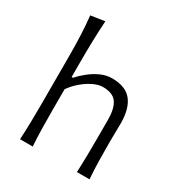

<svg xmlns="http://www.w3.org/2000/svg" viewBox="-174 -863 923 984"><g transform="rotate(30 287.0 -371.0)"><path d="M87.5 0Q90.5 -55.5 91.5 -107Q92.5 -158.5 92.5 -219.5V-494Q92.5 -557 90 -615.5Q87.5 -674 81.5 -729.5L164 -742Q160 -681.5 158.5 -620.2Q157 -559 157 -494V-408.5H165Q183 -429.5 211 -452.2Q239 -475 272.5 -490.8Q306 -506.5 340.5 -506.5Q421.5 -506.5 457.8 -460.8Q494 -415 494 -328.5Q494 -296.5 493.2 -268.8Q492.5 -241 492.5 -219.5Q492.5 -158.5 493.5 -107Q494.5 -55.5 498.5 0H424Q426.5 -55.5 427.2 -106.8Q428 -158 428 -217V-310.5Q428 -377 405 -410.8Q382 -444.5 321.5 -444.5Q297 -444.5 267 -430.2Q237 -416 207.8 -391.5Q178.5 -367 157 -336V-217Q157 -158 158 -106.8Q159 -55.5 162.5 0Z"/></g></svg>

Font: Commissioner Flair Light
Style: Regular
Weight: 300
Designer: Kostas Bartsokas
Foundry: Kostas Bartsokas
Version: Version 1.000; ttfautohint (v1.8.3)